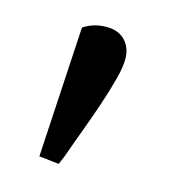

<svg xmlns="http://www.w3.org/2000/svg" viewBox="-61 -788 373 418"><g transform="rotate(15 125.5 -578.5)"><path d="M62 -426 79 -721Q92 -729 104 -732.5Q116 -736 131 -736Q158 -736 173 -720Q188 -704 188 -679Q188 -661 181 -634Q174 -607 162.5 -572.5Q151 -538 136 -498Q129 -480 122 -459.5Q115 -439 107 -421Z"/></g></svg>

Font: Source Serif 4 18pt Medium
Style: Regular
Weight: 500
Designer: Frank Grießhammer
Foundry: Adobe Systems Incorporated
Version: Version 4.004;hotconv 1.0.116;makeotfexe 2.5.65601